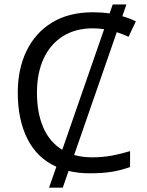

<svg xmlns="http://www.w3.org/2000/svg" viewBox="-20 -780 670 875"><path d="M556.2 -759.8 537.6 -706.1Q570.8 -696.8 599.1 -682.6L565.9 -612.3Q553.2 -618.2 539.8 -623.5Q526.4 -628.9 512.2 -633.3L317.9 -73.7Q355.5 -63 400.4 -63Q448.2 -63 490.5 -71Q532.7 -79.1 572.8 -91.3V-19Q533.7 -4.4 490.7 2.7Q447.8 9.8 388.7 9.8Q336.9 9.8 292.5 -1L266.1 75.2H203.6L236.8 -20Q148.9 -59.6 105 -147Q61 -234.4 61 -357.9Q61 -465.8 101.1 -548.3Q141.1 -630.9 217.5 -677.5Q293.9 -724.1 403.8 -724.1Q442.4 -724.1 479.5 -718.8L493.7 -759.8ZM402.8 -650.9Q324.2 -650.9 267.1 -615.2Q210 -579.6 179.2 -513.7Q148.4 -447.8 148.4 -357.4Q148.4 -266.1 177.2 -199.2Q206.1 -132.3 263.7 -97.2L454.6 -647Q428.7 -650.9 402.8 -650.9Z"/></svg>

Font: Open Sans
Style: Regular
Weight: 400
Designer: Monotype Design Team
Foundry: Monotype Imaging Inc.
Version: Version 3.000; ttfautohint (v1.8.4)